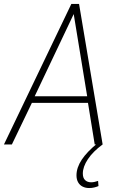

<svg xmlns="http://www.w3.org/2000/svg" viewBox="-47 -729 599 969"><path d="M-27 0 313 -709H352L471 0H431L397 -210H114L13 0ZM128 -243H393L325 -658ZM445 -6 471 0Q422 36 396.5 74.5Q371 113 371 147Q371 169 382.5 180Q394 191 413 191Q422 191 430.5 189Q439 187 448 184L450 210Q441 214 429 217Q417 220 403 220Q385 220 370.5 213Q356 206 347.5 191.5Q339 177 339 156Q339 117 365.5 77Q392 37 445 -6Z"/></svg>

Font: Georama ExtraCondensed Thin ExtraLight
Style: Italic
Weight: 250
Italic angle: -9°
Version: Version 1.001